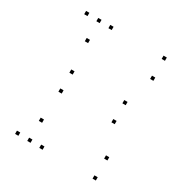

<svg xmlns="http://www.w3.org/2000/svg" viewBox="-173 -872 967 1014"><g transform="rotate(30 310.0 -365.0)"><path d="M228.4 -720V-740H208.4V-720ZM80.8 -720V-740H60.8V-720ZM80.8 10V-10H60.8V10ZM228.4 10V-10H208.4V10ZM155 -112.1V-132.1H135V-112.1ZM155 10V-10H135V10ZM553.2 10V-10H533.2V10ZM553.2 -112.1V-132.1H533.2V-112.1ZM167.5 -413.2V-433.2H147.5V-413.2ZM167.5 -297.4V-317.4H147.5V-297.4ZM490.8 -297.4V-317.4H470.8V-297.4ZM490.8 -413.2V-433.2H470.8V-413.2ZM553.2 -720V-740H533.2V-720ZM155 -720V-740H135V-720ZM155 -597.9V-617.9H135V-597.9ZM553.2 -597.9V-617.9H533.2V-597.9Z"/></g></svg>

Font: Monaspace Neon Dots Var
Style: Regular
Weight: 400
Designer: Riley Cran and the Lettermatic Team
Version: Version 1.100 (Monaspace Neon Dots)